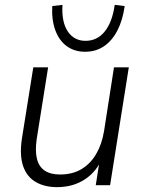

<svg xmlns="http://www.w3.org/2000/svg" viewBox="-20 -762 593 790"><path d="M215 8Q163 8 126.5 -13.5Q90 -35 75 -79Q60 -123 70 -191L117 -485H178L131 -190Q124 -141 132 -108.5Q140 -76 164 -60Q188 -44 227 -44Q278 -44 315 -66Q352 -88 375.5 -128Q399 -168 408 -222L449 -485H510L433 0H374L392 -115H402Q379 -57 330 -24.5Q281 8 215 8ZM330 -549Q287 -549 255.5 -571.5Q224 -594 208 -636.5Q192 -679 195 -737L237 -742Q233 -671 259 -632.5Q285 -594 332 -594Q380 -594 411 -632.5Q442 -671 452 -742L493 -737Q485 -679 463 -636.5Q441 -594 407.5 -571.5Q374 -549 330 -549Z"/></svg>

Font: Nunito Sans 12pt ExtraLight 12pt Light
Style: Italic
Weight: 300
Italic angle: -9°
Version: Version 3.101;gftools[0.9.27]